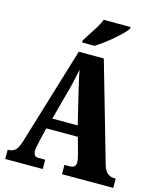

<svg xmlns="http://www.w3.org/2000/svg" viewBox="-134 -1025 925 1118"><g transform="rotate(15 328.5 -465.5)"><path d="M6 0V-56H11Q33 -56 50 -69.5Q67 -83 80 -127L258 -714H409L580 -118Q590 -84 607.5 -70Q625 -56 648 -56H657V0H348V-56H382Q395 -56 405.5 -63Q416 -70 416 -89Q416 -102 412.5 -117Q409 -132 407 -140L381 -234H191L172 -156Q170 -144 165.5 -124.5Q161 -105 161 -91Q161 -75 167.5 -65.5Q174 -56 192 -56H232V0ZM210 -298H363L317 -489Q310 -520 302.5 -551Q295 -582 290 -614Q283 -583 276.5 -552Q270 -521 262 -492ZM263 -784Q276 -805 293 -830.5Q310 -856 326 -882.5Q342 -909 350 -931H512V-921Q504 -908 484.5 -888.5Q465 -869 439.5 -847Q414 -825 387 -805Q360 -785 338 -771H263Z"/></g></svg>

Font: Noto Serif ExtraCondensed Black
Style: Regular
Weight: 900
Width: 2
Designer: Monotype Design Team
Foundry: Monotype Imaging Inc.
Version: Version 2.015; ttfautohint (v1.8.4.7-5d5b)